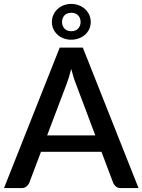

<svg xmlns="http://www.w3.org/2000/svg" viewBox="-22 -964 730 984"><path d="M219.5 -270H466.5L367.5 -533Q361.5 -547.5 355.2 -567.5Q349 -587.5 343 -610.5Q337 -587 330.8 -567.2Q324.5 -547.5 319 -532.5ZM688 0H597.5Q582 0 572.5 -7.8Q563 -15.5 558 -27L498 -186H188L128 -27Q124 -17 114 -8.5Q104 0 89 0H-1.5L284 -720H402.5ZM296 -851Q296 -830.5 308.8 -817.2Q321.5 -804 344 -804Q365 -804 378 -817.2Q391 -830.5 391 -851Q391 -872.5 378 -885.5Q365 -898.5 344 -898.5Q321.5 -898.5 308.8 -885.5Q296 -872.5 296 -851ZM244 -851Q244 -871.5 252 -888.8Q260 -906 273.5 -918.2Q287 -930.5 305 -937.2Q323 -944 342.5 -944Q363 -944 381.2 -937.2Q399.5 -930.5 413.2 -918.2Q427 -906 435 -888.8Q443 -871.5 443 -851Q443 -831 435 -814.2Q427 -797.5 413.2 -785.5Q399.5 -773.5 381.2 -767Q363 -760.5 342.5 -760.5Q323 -760.5 305 -767Q287 -773.5 273.5 -785.5Q260 -797.5 252 -814.2Q244 -831 244 -851Z"/></svg>

Font: Lato
Style: Regular
Weight: 600
Designer: Lukasz Dziedzic
Foundry: tyPoland Lukasz Dziedzic
Version: Version 2.006; 2014-01-15; ttfautohint (v1.4.1)